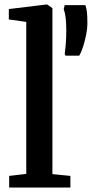

<svg xmlns="http://www.w3.org/2000/svg" viewBox="-20 -839 411 859"><path d="M97.5 -61V-741L19.5 -752V-798.5L188.5 -819H191L214.5 -802.5V-60L295 -52V0H21V-52ZM334.5 -590H273L269.5 -598.5Q272.5 -618 274.5 -645Q276.5 -672 276.5 -704Q276.5 -738 273.5 -761.2Q270.5 -784.5 265 -798L269.5 -816H362Q367 -802.5 369 -784.2Q371 -766 371 -733.5Q371 -711.5 365.5 -683.8Q360 -656 351.8 -630.5Q343.5 -605 334.5 -590Z"/></svg>

Font: Merriweather 24pt SemiBold
Style: Regular
Weight: 600
Designer: Eben Sorkin
Foundry: Eben Sorkin
Version: Version 2.100